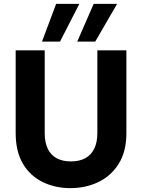

<svg xmlns="http://www.w3.org/2000/svg" viewBox="-20 -960 733 992"><path d="M343 12Q265 12 200.5 -19.5Q136 -51 98.5 -114Q61 -177 61 -273V-700H211V-272Q211 -225 226.5 -192Q242 -159 272.5 -142.5Q303 -126 346 -126Q390 -126 420.5 -142.5Q451 -159 467 -192Q483 -225 483 -272V-700H633V-273Q633 -177 593.5 -114Q554 -51 488.5 -19.5Q423 12 343 12ZM379 -745 464 -940H585L472 -745ZM197 -745 270 -940H390L290 -745Z"/></svg>

Font: DM Sans 10pt Black
Style: Regular
Weight: 900
Version: Version 4.004;gftools[0.9.30]